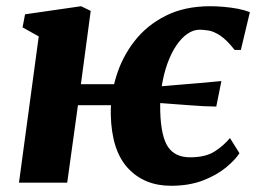

<svg xmlns="http://www.w3.org/2000/svg" viewBox="-20 -587 828 617"><path d="M41 0 104.5 -470 52.5 -499 60.5 -541 240.5 -567 271.5 -552 240 -316.5H389L380 -249H230.5L196 0ZM529.5 10Q443.5 10 391 -46.8Q338.5 -103.5 336 -219Q335 -281.5 354 -343Q373 -404.5 412.5 -455.2Q452 -506 512.8 -536.5Q573.5 -567 655.5 -567Q676 -567 699.2 -565Q722.5 -563 744.5 -558.8Q766.5 -554.5 783 -548L754 -426.5H734Q708.5 -459 687.5 -472.8Q666.5 -486.5 649.8 -489Q633 -491.5 621.5 -491.5Q601 -491.5 581.8 -478Q562.5 -464.5 546.2 -440.2Q530 -416 518 -382.8Q506 -349.5 499.8 -310Q493.5 -270.5 495 -227Q497.5 -148 520 -114.8Q542.5 -81.5 591 -81.5Q640 -81.5 669.2 -100Q698.5 -118.5 719 -143.5L749.5 -94.5Q736 -73.5 706.5 -49Q677 -24.5 632.5 -7.2Q588 10 529.5 10ZM675 -244.5Q634 -245 586.2 -249Q538.5 -253 472 -257.5L478 -308Q515.5 -311.5 550.5 -314.2Q585.5 -317 620.2 -320Q655 -323 691.5 -326.5Z"/></svg>

Font: Merriweather 20pt Black
Style: Italic
Weight: 900
Italic angle: -7.8°
Version: Version 2.101